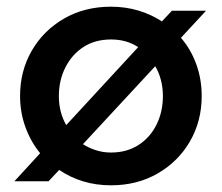

<svg xmlns="http://www.w3.org/2000/svg" viewBox="-20 -542 663 574"><path d="M312 12Q267 12 228 0Q189 -12 157 -34L125 0H23L100 -84Q72 -118 56 -162Q40 -206 40 -255Q40 -330 75 -390.5Q110 -451 171.5 -486.5Q233 -522 312 -522Q355 -522 393.5 -510.5Q432 -499 464 -478L494 -510H596L521 -429Q551 -394 567 -349.5Q583 -305 583 -255Q583 -180 548 -119.5Q513 -59 451.5 -23.5Q390 12 312 12ZM178 -168 393 -401Q359 -424 312 -424Q264 -424 229.5 -401.5Q195 -379 175.5 -340.5Q156 -302 156 -255Q156 -206 178 -168ZM312 -86Q359 -86 394 -108.5Q429 -131 448 -169.5Q467 -208 467 -255Q467 -280 461 -303Q455 -326 444 -344L228 -111Q245 -100 266.5 -93Q288 -86 312 -86Z"/></svg>

Font: MuseoModerno Medium
Style: Regular
Weight: 500
Designer: Pablo Cosgaya, Héctor Gatti, Marcela Romero, and the Authors of The MuseoModerno Project.
Foundry: Omnibus-Type Team
Version: Version 1.001